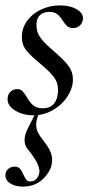

<svg xmlns="http://www.w3.org/2000/svg" viewBox="-20 -416 346 711"><path d="M8 -48Q8 -66 18.5 -76Q29 -86 44 -86Q55 -86 62 -79.5Q69 -73 79 -57Q90 -37 103 -26Q116 -15 139 -15Q187 -15 194 -69Q195 -74 195 -82Q195 -111 178 -132.5Q161 -154 127 -182Q94 -209 77.5 -229.5Q61 -250 61 -279Q61 -312 80.5 -339Q100 -366 132.5 -381Q165 -396 201 -396Q240 -396 265 -381Q290 -366 287 -343Q284 -328 274 -320Q264 -312 252 -312Q237 -312 229 -319Q221 -326 212 -340Q202 -356 191.5 -364Q181 -372 162 -372Q143 -372 130.5 -362Q118 -352 116 -335Q115 -331 115 -322Q115 -295 131.5 -274Q148 -253 180 -226Q215 -196 232.5 -173.5Q250 -151 250 -121Q250 -91 230.5 -60Q211 -29 177 -9Q143 11 103 11Q65 11 36.5 -6.5Q8 -24 8 -48ZM0 233Q0 219 10 210Q20 201 34 201Q47 201 54 209Q61 217 67 231Q73 244 78 250Q83 256 92 256Q118 256 126 223Q129 193 84 138Q71 124 71 103Q71 83 83 60L113 0H126Q114 27 114 45Q114 61 120 73.5Q126 86 140 104Q157 125 165 142Q173 159 173 176Q173 184 172 188Q168 219 139 247Q110 275 64 275Q37 275 18.5 263.5Q0 252 0 233Z"/></svg>

Font: Cormorant Garamond Medium
Style: Italic
Weight: 500
Italic angle: -10°
Designer: Christian Thalmann (Catharsis Fonts)
Foundry: Catharsis Fonts
Version: Version 4.000